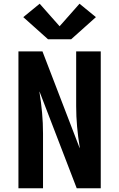

<svg xmlns="http://www.w3.org/2000/svg" viewBox="-20 -1011 640 1031"><path d="M79 0V-735H208L408 -215Q408 -215 408 -215.5Q408 -216 408 -216V-219Q408 -219 408 -219.5Q408 -220 408 -220V-221Q399 -275 394 -330.5Q389 -386 389 -441V-735H521V0H392L192 -520Q192 -520 192 -519.5Q192 -519 192 -519V-516Q201 -461 206 -405.5Q211 -350 211 -294V0ZM238 -800 105 -919 193 -991 300 -870 407 -991 495 -919 362 -800Z"/></svg>

Font: Iosevka Curly XBdEx
Style: Regular
Weight: 800
Width: 7
Monospace: yes
Designer: Belleve Invis
Foundry: Belleve Invis
Version: Version 11.1.0; ttfautohint (v1.8.3)